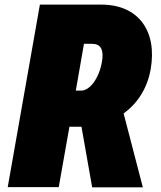

<svg xmlns="http://www.w3.org/2000/svg" viewBox="-20 -804 691 825"><path d="M627.4 -506.3C656.2 -670.9 574.7 -784.2 415.5 -784.2H151.4L13.2 0H232.4L278.3 -259.3H325.7H330.1L376 1H593.8L511.2 -316.4C569.8 -358.9 612.8 -423.3 627.4 -506.3ZM340.8 -615.7H375.5C413.1 -615.7 427.2 -590.3 418 -538.1C406.2 -469.7 367.2 -414.6 328.6 -414.6H305.7Z"/></svg>

Font: Decalotype Black Italic
Style: Regular
Weight: 900
Italic angle: -10°
Designer: Alfredo Marco Pradil
Foundry: Alfredo Marco Pradil
Version: Version 1.0